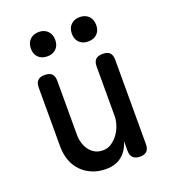

<svg xmlns="http://www.w3.org/2000/svg" viewBox="-143 -885 886 1000"><g transform="rotate(-20 300.0 -385.5)"><path d="M409 -234V-508Q409 -535 421.5 -547.5Q434 -560 461 -560Q487 -560 499.5 -547.5Q512 -535 512 -508V-41Q512 -15 499.5 -2.5Q487 10 462 10Q437 10 423.5 -2.5Q410 -15 410 -41V-95Q396 -46 362 -18Q328 10 274 10Q232 10 198 -4Q164 -18 139 -43.5Q114 -69 101 -104.5Q88 -140 88 -183V-508Q88 -535 100.5 -547.5Q113 -560 139 -560Q166 -560 178.5 -547.5Q191 -535 191 -508V-210Q191 -186 197.5 -164Q204 -142 216.5 -125Q229 -108 247.5 -97.5Q266 -87 292 -87Q318 -87 339.5 -101.5Q361 -116 376.5 -137.5Q392 -159 400.5 -185Q409 -211 409 -234ZM413 -646Q383 -646 364.5 -664Q346 -682 346 -713Q346 -744 364.5 -762.5Q383 -781 413 -781Q444 -781 462.5 -762.5Q481 -744 481 -713Q481 -682 462.5 -664Q444 -646 413 -646ZM187 -646Q156 -646 137.5 -664Q119 -682 119 -713Q119 -744 137.5 -762.5Q156 -781 187 -781Q217 -781 235.5 -762.5Q254 -744 254 -713Q254 -682 235.5 -664Q217 -646 187 -646Z"/></g></svg>

Font: Maple Mono Medium
Style: Regular
Weight: 500
Monospace: yes
Designer: subframe7536
Version: Version 7.000